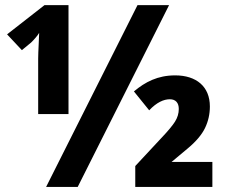

<svg xmlns="http://www.w3.org/2000/svg" viewBox="-20 -734 887 754"><path d="M285.2 0 644 -713.9H520L161.1 0ZM249 -286.1V-713.9H154.8L7.8 -599.1L65.9 -537.1L102.1 -566.9C112.3 -576.7 128.4 -594.7 133.8 -605C133.8 -592.8 129.9 -528.3 129.9 -503.9V-286.1ZM814 0V-98.1H653.8L715.8 -149.9C749.5 -177.7 772.5 -205.1 785.2 -231.4C797.9 -257.8 804.2 -286.1 804.2 -315.9C804.2 -394.5 750.5 -438 668 -438C599.1 -438 550.3 -412.1 505.9 -375L565.9 -300.8C595.2 -332 623 -344.2 647 -344.2C669.9 -344.2 682.1 -330.1 682.1 -306.2C682.1 -288.6 677.2 -272 667 -255.9C656.7 -239.7 638.2 -217.8 610.8 -189L511.2 -82V0Z"/></svg>

Font: Avrile Sans
Style: Bold
Weight: 700
Designer: Monotype Design Team, Google (font), Stefan Peev (BGR Cyrillic), Cristiano Sobral (main changes)
Foundry: The Avrile Sans Project Authors
Version: Version 3.110